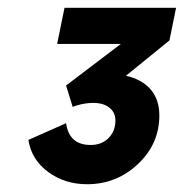

<svg xmlns="http://www.w3.org/2000/svg" viewBox="-20 -765 473 494"><path d="M433 -745 416 -661 304 -570Q345 -561 367.5 -535Q390 -509 390 -468Q390 -395 335 -343Q280 -291 204 -291Q147 -291 104 -322.5Q61 -354 53 -405L150 -448Q158 -392 213 -392Q242 -392 259.5 -410Q277 -428 277 -455Q277 -477 259.5 -489.5Q242 -502 211 -500Q187 -498 167 -490L150 -545L291 -652H127L146 -745Z"/></svg>

Font: Plus Jakarta Display
Style: Bold Italic
Weight: 700
Italic angle: -12°
Designer: Gumpita Rahayu
Foundry: Tokotype Studio
Version: Version 1.000;hotconv 1.0.109;makeotfexe 2.5.65596